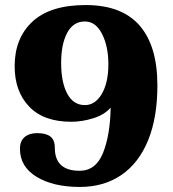

<svg xmlns="http://www.w3.org/2000/svg" viewBox="-20 -730 684 760"><path d="M59 -141Q59 -172 77.5 -187.5Q96 -203 127 -203Q162 -203 179.5 -189.5Q197 -176 197 -145Q197 -54 295 -54Q359 -54 387.5 -124Q416 -194 418 -304Q394 -276 349.5 -262Q305 -248 262 -248Q153 -248 95.5 -308Q38 -368 38 -468Q38 -579 108.5 -644.5Q179 -710 319 -710Q462 -710 532.5 -629Q603 -548 603 -392Q603 -264 566 -174Q529 -84 460 -37Q391 10 296 10Q191 10 125 -30Q59 -70 59 -141ZM409 -476Q409 -546 384 -595.5Q359 -645 316 -645Q270 -645 246 -600Q222 -555 222 -481Q222 -405 246 -359.5Q270 -314 316 -314Q357 -314 383 -358.5Q409 -403 409 -476Z"/></svg>

Font: Taviraj Bold
Style: Regular
Weight: 700
Designer: Katatrad Team
Foundry: CadsonDemak
Version: Version 1.030